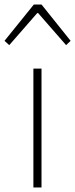

<svg xmlns="http://www.w3.org/2000/svg" viewBox="-43 -831 333 851"><path d="M105 0V-527H141V0ZM-23 -650 107 -811H141L270 -650L250 -631L126 -773H122L-2 -631Z"/></svg>

Font: Noto Sans KR Thin
Style: Regular
Weight: 100
Designer: Ryoko NISHIZUKA 西塚涼子 (kana, bopomofo & ideographs); Paul D. Hunt (Latin, Greek & Cyrillic); Sandoll Communications 산돌커뮤니
Foundry: Adobe
Version: Version 2.004-H2;hotconv 1.0.118;makeotfexe 2.5.65603